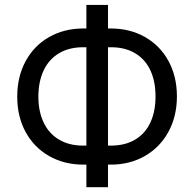

<svg xmlns="http://www.w3.org/2000/svg" viewBox="-20 -740 798 789"><path d="M575.7 -587.9C534.3 -611.3 487.6 -623 435.5 -623H322.3C270.2 -623 223.5 -611.3 182.1 -587.9C140.8 -564.5 108.6 -531.4 85.4 -488.8C62.3 -446.1 50.8 -397.5 50.8 -342.8C50.8 -288.1 62.3 -239.6 85.4 -197.3C108.6 -154.9 140.8 -122.1 182.1 -98.6C223.5 -75.2 270.2 -63.5 322.3 -63.5H435.5C487.6 -63.5 534.3 -75.4 575.7 -99.1C617 -122.9 649.3 -156.1 672.4 -198.7C695.5 -241.4 707 -289.7 707 -343.8C707 -398.4 695.5 -446.9 672.4 -489.3C649.3 -531.6 617 -564.5 575.7 -587.9ZM222.2 -521C249.8 -537.6 283.2 -545.9 322.3 -545.9H435.5C474.6 -545.9 508 -537.6 535.6 -521C563.3 -504.4 584.1 -481 598.1 -450.7C612.1 -420.4 619.1 -384.8 619.1 -343.8C619.1 -302.7 612.1 -267.1 598.1 -236.8C584.1 -206.5 563.3 -183.1 535.6 -166.5C508 -149.9 474.6 -141.6 435.5 -141.6H322.3C283.2 -141.6 249.8 -149.9 222.2 -166.5C194.5 -183.1 173.5 -206.5 159.2 -236.8C144.9 -267.1 137.7 -302.4 137.7 -342.8C137.7 -383.8 144.9 -419.6 159.2 -450.2C173.5 -480.8 194.5 -504.4 222.2 -521ZM423.8 29.3V-719.7H335V29.3Z"/></svg>

Font: Pretendard Variable
Style: Regular
Weight: 400
Designer: Base glyphs from Inter by Rasmus Andersson; Hangeul glyphs from Noto Sans CJK(Source Han Sans) by Jang Soo-young and Kan
Foundry: Kil Hyung-jin
Version: Version 1.309;Glyphs 3.2 (3225)